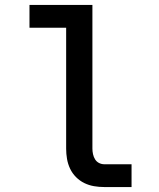

<svg xmlns="http://www.w3.org/2000/svg" viewBox="-20 -755 640 775"><path d="M401 0Q380 0 359.5 -3.5Q339 -7 320.5 -16Q302 -25 287 -40Q272 -55 263 -74Q254 -93 250.5 -113.5Q247 -134 247 -155V-643H99V-735H353V-155Q353 -144 355.5 -132.5Q358 -121 364 -111.5Q370 -102 380 -97Q390 -92 401 -92H511V0Z"/></svg>

Font: Iosevka Custom SmBdEx
Style: Regular
Weight: 600
Width: 7
Monospace: yes
Designer: Belleve Invis
Foundry: Belleve Invis
Version: Version 11.2.4; ttfautohint (v1.8.4)